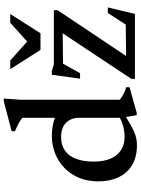

<svg xmlns="http://www.w3.org/2000/svg" viewBox="120 -876 767 1048"><g transform="rotate(-90 504.0 -352.5)"><path d="M384.5 -305Q384.5 -348 358 -375.5Q331.5 -403 277.5 -403Q235.5 -403 205.8 -382.2Q176 -361.5 160.8 -321.8Q145.5 -282 145.5 -225.5Q145.5 -169.5 162 -132Q178.5 -94.5 208.8 -75.5Q239 -56.5 279.5 -56.5Q314.5 -56.5 348 -67Q381.5 -77.5 413.5 -100V-64.5Q376 -40.5 349.8 -25.5Q323.5 -10.5 304 -2.8Q284.5 5 268.2 8Q252 11 235 11Q170.5 11 126.5 -15.5Q82.5 -42 60 -89.5Q37.5 -137 37.5 -199.5Q37.5 -259.5 57.5 -306.5Q77.5 -353.5 112.2 -386.2Q147 -419 191.5 -436.2Q236 -453.5 286 -453.5Q313 -453.5 337.5 -449.2Q362 -445 387.8 -436.2Q413.5 -427.5 443 -412.5L384.5 -390V-613.5Q378 -620.5 366.8 -627.5Q355.5 -634.5 341.2 -641.5Q327 -648.5 311.5 -655V-673L475.5 -716H489.5L483 -623V-83Q488 -78.5 496 -73Q504 -67.5 513.8 -62.5Q523.5 -57.5 533.2 -53.5Q543 -49.5 551.5 -47.5V-29.5L412.5 9.5H399L384.5 -73ZM597 0V-19.5L863 -420.5L901 -395L638 -392L700 -428.5L628 -299.5H598L619.5 -453.5H640.5L676 -442.5H972V-422.5L703.5 -20.5L671 -47.5L910 -50.5L872.5 -17.5L956.5 -148H987L951.5 0ZM813 -577H788L903.5 -680.5H951L846 -515.5H755L650 -680.5H697.5Z"/></g></svg>

Font: Newsreader 16pt Medium
Style: Regular
Weight: 500
Designer: Hugues Gentile
Foundry: Production Type
Version: Version 1.003